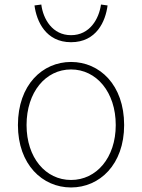

<svg xmlns="http://www.w3.org/2000/svg" viewBox="-20 -813 626 846"><path d="M293 13C419 13 527 -88 527 -262C527 -439 419 -540 293 -540C167 -540 59 -439 59 -262C59 -88 167 13 293 13ZM293 -20C181 -20 97 -118 97 -262C97 -407 181 -507 293 -507C405 -507 490 -407 490 -262C490 -118 405 -20 293 -20ZM293 -627C405 -627 445 -719 454 -789L425 -793C416 -729 375 -658 293 -658C211 -658 170 -729 162 -793L132 -789C141 -719 182 -627 293 -627Z"/></svg>

Font: Noto Sans JP Thin
Style: Regular
Weight: 100
Designer: Ryoko NISHIZUKA 西塚涼子 (kana, bopomofo & ideographs); Paul D. Hunt (Latin, Greek & Cyrillic); Sandoll Communications 산돌커뮤니
Foundry: Adobe
Version: Version 2.004;hotconv 1.0.118;makeotfexe 2.5.65603